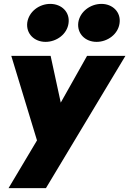

<svg xmlns="http://www.w3.org/2000/svg" viewBox="-20 -747 664 986"><path d="M382 -631C375 -574 418 -532 476 -532C533 -532 587 -572 594 -628C602 -685 558 -727 501 -727C444 -727 390 -687 382 -631ZM120 -631C113 -574 156 -532 214 -532C271 -532 325 -572 332 -628C340 -685 296 -727 238 -727C181 -727 128 -687 120 -631ZM624 -460H427L292 -220L240 -460H38L170 -26L24 219H216Z"/></svg>

Font: Jost* Black
Style: Italic
Weight: 900
Italic angle: -10°
Version: Version 3.7